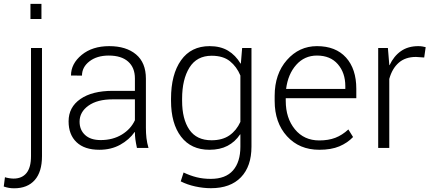

<svg xmlns="http://www.w3.org/2000/svg" viewBox="-76 -782 2283 1015"><path d="M146 -528.3V43.5Q146 126.5 107.7 169.9Q69.3 213.4 -1.5 213.4Q-16.1 213.4 -28.8 211.2Q-41.5 209 -56.2 204.1L-49.8 154.8Q-42 157.7 -28.3 159.9Q-14.6 162.1 -4.4 162.1Q40 162.1 64 132.8Q87.9 103.5 87.9 43.5V-528.3ZM143.1 -681.6H85V-761.7H143.1Z M647.9 0Q642.1 -27.3 639.6 -45.9Q637.2 -64.5 637.2 -83.5L635.7 -84Q606.9 -43 559.1 -16.6Q511.2 9.8 449.2 9.8Q370.6 9.8 328.6 -30.3Q286.6 -70.3 286.6 -140.6Q286.6 -215.3 348.9 -258.5Q411.1 -301.8 520.5 -301.8H637.2V-367.2Q637.2 -424.8 601.3 -456.5Q565.4 -488.3 499 -488.3Q436.5 -488.3 397 -457.8Q357.4 -427.2 357.4 -382.3L299.3 -382.8Q299.3 -445.3 355.7 -491.7Q412.1 -538.1 501.5 -538.1Q590.8 -538.1 643.1 -494.4Q695.3 -450.7 695.3 -366.2V-106.4Q695.3 -78.1 698.2 -52.2Q701.2 -26.4 709 0ZM456.1 -41.5Q520.5 -41.5 568.1 -70.6Q615.7 -99.6 637.2 -146.5V-256.8H519.5Q438.5 -256.8 391.6 -223.4Q344.7 -189.9 344.7 -138.7Q344.7 -95.2 373.8 -68.4Q402.8 -41.5 456.1 -41.5Z M828.1 -259.8Q828.1 -388.7 881.1 -463.4Q934.1 -538.1 1032.2 -538.1Q1089.4 -538.1 1129.4 -514.2Q1169.4 -490.2 1195.8 -445.8L1197.3 -446.3L1204.1 -528.3H1253.4V-6.8Q1253.4 97.2 1197.8 155Q1142.1 212.9 1039.1 212.9Q998.5 212.9 956.1 203.6Q913.6 194.3 879.4 176.8L894.5 129.9Q929.2 146.5 963.4 155Q997.6 163.6 1038.1 163.6Q1116.7 163.6 1155.8 118.9Q1194.8 74.2 1194.8 -6.8V-71.3L1193.4 -71.8Q1167 -32.2 1127 -11.2Q1086.9 9.8 1031.2 9.8Q934.1 9.8 881.1 -59.6Q828.1 -128.9 828.1 -249.5ZM886.7 -249.5Q886.7 -152.3 925 -96.4Q963.4 -40.5 1042 -40.5Q1099.6 -40.5 1136.7 -66.2Q1173.8 -91.8 1194.8 -137.7V-382.8Q1175.3 -429.7 1139.4 -458.5Q1103.5 -487.3 1043 -487.3Q964.4 -487.3 925.5 -424.8Q886.7 -362.3 886.7 -259.8Z M1611.8 9.8Q1506.3 9.8 1441.2 -61.8Q1376 -133.3 1376 -248.5V-275.4Q1376 -391.1 1440.7 -464.6Q1505.4 -538.1 1599.6 -538.1Q1698.7 -538.1 1753.2 -477.8Q1807.6 -417.5 1807.6 -312.5V-262.7H1434.6V-248.5Q1434.6 -157.7 1482.9 -98.6Q1531.2 -39.6 1611.8 -39.6Q1660.2 -39.6 1696.5 -53.5Q1732.9 -67.4 1765.6 -97.7L1790.5 -57.6Q1760.7 -26.4 1717.8 -8.3Q1674.8 9.8 1611.8 9.8ZM1599.6 -488.3Q1533.7 -488.3 1490 -439.2Q1446.3 -390.1 1436.5 -312H1749.5V-326.7Q1749.5 -397 1710 -442.6Q1670.4 -488.3 1599.6 -488.3Z M2166.5 -478 2123 -481Q2066.9 -481 2032 -450.4Q1997.1 -419.9 1981.9 -364.7V0H1923.3V-528.3H1974.6L1981.9 -440.4V-438L1983.4 -437.5Q2005.9 -485.4 2043.5 -511.7Q2081.1 -538.1 2135.3 -538.1Q2146.5 -538.1 2157 -536.4Q2167.5 -534.7 2174.3 -532.7Z"/></svg>

Font: Franko
Style: Light
Weight: 300
Designer: Google
Version: Version 1.200310; 2013